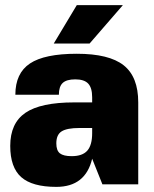

<svg xmlns="http://www.w3.org/2000/svg" viewBox="-20 -720 600 750"><path d="M20 -150Q20 -239 79.5 -279.5Q139 -320 270 -320H340V-340Q340 -377 324.5 -393.5Q309 -410 274 -410Q240 -410 225 -396Q210 -382 210 -350H40Q40 -434 97 -472Q154 -510 280 -510Q406 -510 463 -465Q520 -420 520 -320V0H380L340 -100Q314 10 200 10Q106 10 63 -28Q20 -66 20 -150ZM290 -220Q242 -220 221 -207Q200 -194 200 -160Q200 -132 214 -121Q228 -110 260 -110Q302 -110 321 -131.5Q340 -153 340 -200V-220ZM190 -550 280 -700H460L330 -550Z"/></svg>

Font: Fivo Sans Modern Heavy
Style: Regular
Weight: 900
Designer: Alexander Slobzheninov
Foundry: Alexander Slobzheninov
Version: 1.0